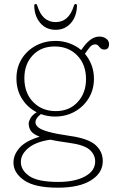

<svg xmlns="http://www.w3.org/2000/svg" viewBox="-20 -668 562 934"><path d="M319 -7Q408.5 5.5 444.2 37Q480 68.5 480 116Q480 173 423 209Q366 245 261.5 245Q149 245 97.2 209Q45.5 173 45.5 123Q45.5 85 75 51.2Q104.5 17.5 173 -3Q141.5 -15 130.5 -30.8Q119.5 -46.5 119.5 -68Q119.5 -76.5 127.8 -92.2Q136 -108 158.5 -122Q114 -144.5 87 -187.5Q60 -230.5 60 -286.5Q60 -340.5 85.5 -381.5Q111 -422.5 154.2 -445.8Q197.5 -469 250 -469Q286 -469 318 -457.2Q350 -445.5 375 -424.5L385.5 -439Q403.5 -463.5 422.8 -476.8Q442 -490 463.5 -490Q484 -490 497.2 -479.5Q510.5 -469 510.5 -454Q510.5 -427 488 -427Q476 -427 469.5 -433.2Q463 -439.5 457.8 -445.8Q452.5 -452 443 -452Q428.5 -452 418.2 -440Q408 -428 393 -406.5Q413.5 -382.5 425.2 -351.8Q437 -321 437 -285.5Q437 -232 411.5 -190.2Q386 -148.5 343.2 -124.8Q300.5 -101 247.5 -101Q211.5 -101 179 -113Q152.5 -93 152.5 -73Q152.5 -59.5 166.8 -48Q181 -36.5 217 -26.5Q253 -16.5 319 -7ZM246 -442Q179.5 -442 139 -398.8Q98.5 -355.5 98.5 -288Q98.5 -215.5 141.5 -171.5Q184.5 -127.5 251.5 -127.5Q317.5 -127.5 358 -171.8Q398.5 -216 398.5 -283Q398.5 -354 356 -398Q313.5 -442 246 -442ZM81.5 119.5Q81.5 160.5 123 188.8Q164.5 217 264 217Q344.5 217 393.8 190Q443 163 443 117.5Q443 84.5 415.8 60.2Q388.5 36 311 26Q259.5 19 224.5 11.5Q153.5 22 117.5 52.5Q81.5 83 81.5 119.5ZM250.5 -560.5Q315.5 -560.5 339.5 -640.5Q342 -648.5 347.5 -648.5Q354.5 -648.5 354.5 -639.5Q353 -588 324.5 -555.5Q296 -523 250.5 -523Q205 -523 176.5 -555.5Q148 -588 146.5 -639.5Q146.5 -648.5 153.5 -648.5Q159 -648.5 161.5 -640.5Q185.5 -560.5 250.5 -560.5Z"/></svg>

Font: Fraunces 9pt S100 Thin
Style: Regular
Weight: 100
Version: Version 1.000; ttfautohint (v1.8.3)